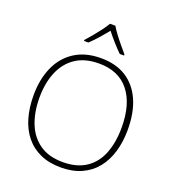

<svg xmlns="http://www.w3.org/2000/svg" viewBox="-167 -1075 1092 1211"><g transform="rotate(20 379.5 -469.0)"><path d="M696 -358Q696 -277 676 -209.5Q656 -142 616.5 -93Q577 -44 517.5 -17Q458 10 379 10Q300 10 240.5 -17Q181 -44 141.5 -93Q102 -142 82.5 -210Q63 -278 63 -359Q63 -467 99.5 -549.5Q136 -632 208 -678.5Q280 -725 384 -725Q485 -725 554 -681Q623 -637 659.5 -555Q696 -473 696 -358ZM103 -359Q103 -261 133 -186Q163 -111 224.5 -68.5Q286 -26 380 -26Q474 -26 535.5 -67.5Q597 -109 626 -184Q655 -259 655 -358Q655 -515 585.5 -602Q516 -689 384 -689Q289 -689 227 -647Q165 -605 134 -530.5Q103 -456 103 -359ZM398 -948Q410 -927 430.5 -899.5Q451 -872 473.5 -845Q496 -818 514 -797V-790H485Q458 -816 430 -848Q402 -880 380 -908Q358 -880 330 -848Q302 -816 274 -790H245V-797Q264 -818 286.5 -845Q309 -872 329.5 -899.5Q350 -927 362 -948Z"/></g></svg>

Font: Noto Sans Hebrew ExtraLight
Style: Regular
Weight: 250
Designer: Monotype Design Team
Foundry: Monotype Imaging Inc.
Version: Version 2.003